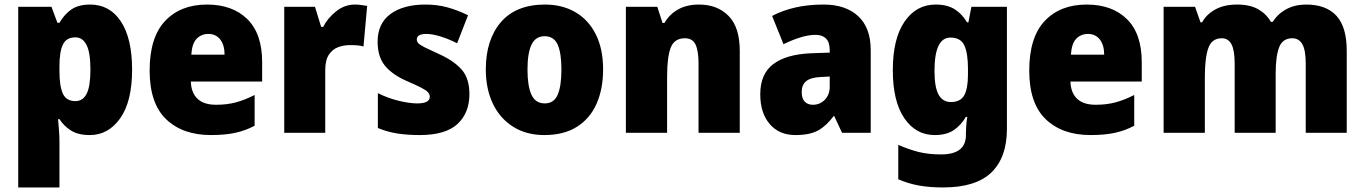

<svg xmlns="http://www.w3.org/2000/svg" viewBox="-20 -583 5992 843"><path d="M376 -563Q462 -563 511 -488.5Q560 -414 560 -277Q560 -138 508 -64Q456 10 374 10Q323 10 291.5 -10Q260 -30 241 -60H235Q237 -35 239 -11Q241 13 241 37V240H60V-553H206L232 -483H241Q264 -522 295 -542.5Q326 -563 376 -563ZM311 -419Q272 -419 256.5 -388Q241 -357 241 -292V-271Q241 -205 256 -172Q271 -139 311 -139Q344 -139 360.5 -171.5Q377 -204 377 -277Q377 -352 360 -385.5Q343 -419 311 -419Z M889 -563Q1001 -563 1066 -499Q1131 -435 1131 -310V-225H818Q819 -177 846.5 -150Q874 -123 929 -123Q976 -123 1015.5 -133.5Q1055 -144 1098 -166V-31Q1059 -10 1014 0Q969 10 906 10Q782 10 709.5 -59.5Q637 -129 637 -273Q637 -419 705 -491Q773 -563 889 -563ZM895 -434Q864 -434 843.5 -413Q823 -392 820 -343H966Q966 -385 947 -409.5Q928 -434 895 -434Z M1538 -563Q1552 -563 1566.5 -561Q1581 -559 1592 -557L1576 -379Q1566 -382 1552.5 -383.5Q1539 -385 1517 -385Q1490 -385 1465 -376Q1440 -367 1424 -343Q1408 -319 1408 -274V0H1228V-553H1363L1390 -465H1399Q1418 -503 1455.5 -533Q1493 -563 1538 -563Z M2041 -170Q2041 -87 1988.5 -38.5Q1936 10 1823 10Q1771 10 1727 3.5Q1683 -3 1639 -21V-174Q1683 -152 1730.5 -140.5Q1778 -129 1812 -129Q1867 -129 1867 -158Q1867 -169 1859 -178Q1851 -187 1828.5 -198.5Q1806 -210 1762 -229Q1700 -257 1669 -296Q1638 -335 1638 -400Q1638 -480 1694.5 -521.5Q1751 -563 1848 -563Q1899 -563 1943.5 -551Q1988 -539 2035 -516L1987 -393Q1952 -411 1915.5 -422.5Q1879 -434 1852 -434Q1810 -434 1810 -410Q1810 -400 1817.5 -392.5Q1825 -385 1846 -374.5Q1867 -364 1909 -345Q1973 -316 2007 -277.5Q2041 -239 2041 -170Z M2628 -278Q2628 -193 2599.5 -128Q2571 -63 2513.5 -26.5Q2456 10 2370 10Q2291 10 2233 -26.5Q2175 -63 2144 -128Q2113 -193 2113 -278Q2113 -409 2179.5 -486Q2246 -563 2373 -563Q2448 -563 2505.5 -530Q2563 -497 2595.5 -433Q2628 -369 2628 -278ZM2296 -277Q2296 -205 2313.5 -167Q2331 -129 2372 -129Q2412 -129 2428.5 -167Q2445 -205 2445 -278Q2445 -350 2428.5 -387Q2412 -424 2371 -424Q2332 -424 2314 -387.5Q2296 -351 2296 -277Z M3049 -563Q3130 -563 3179 -513Q3228 -463 3228 -360V0H3047V-304Q3047 -359 3034 -387Q3021 -415 2987 -415Q2941 -415 2925 -374Q2909 -333 2909 -246V0H2728V-553H2866L2889 -482H2897Q2920 -521 2958 -542Q2996 -563 3049 -563Z M3596 -563Q3693 -563 3748 -512Q3803 -461 3803 -363V0H3677L3643 -73H3640Q3608 -30 3571.5 -10Q3535 10 3472 10Q3401 10 3359.5 -38.5Q3318 -87 3318 -169Q3318 -258 3374.5 -301Q3431 -344 3538 -349L3623 -352V-362Q3623 -398 3606.5 -414Q3590 -430 3561 -430Q3531 -430 3495 -419Q3459 -408 3420 -389L3370 -513Q3415 -537 3471.5 -550Q3528 -563 3596 -563ZM3585 -245Q3539 -243 3519.5 -226.5Q3500 -210 3500 -179Q3500 -150 3513.5 -136.5Q3527 -123 3549 -123Q3580 -123 3601.5 -145Q3623 -167 3623 -202V-247Z M4088 -563Q4139 -563 4171.5 -542.5Q4204 -522 4226 -485H4232L4245 -553H4401V-17Q4401 108 4333 174Q4265 240 4121 240Q4061 240 4014 231.5Q3967 223 3924 204V53Q3972 74 4014.5 84.5Q4057 95 4112 95Q4221 95 4221 10V1Q4221 -13 4222.5 -32.5Q4224 -52 4227 -70H4221Q4200 -34 4168 -12Q4136 10 4084 10Q4001 10 3950.5 -64Q3900 -138 3900 -275Q3900 -413 3951.5 -488Q4003 -563 4088 -563ZM4153 -418Q4083 -418 4083 -272Q4083 -200 4101 -167.5Q4119 -135 4155 -135Q4197 -135 4213.5 -164.5Q4230 -194 4230 -256V-281Q4230 -349 4214 -383.5Q4198 -418 4153 -418Z M4751 -563Q4863 -563 4928 -499Q4993 -435 4993 -310V-225H4680Q4681 -177 4708.5 -150Q4736 -123 4791 -123Q4838 -123 4877.5 -133.5Q4917 -144 4960 -166V-31Q4921 -10 4876 0Q4831 10 4768 10Q4644 10 4571.5 -59.5Q4499 -129 4499 -273Q4499 -419 4567 -491Q4635 -563 4751 -563ZM4757 -434Q4726 -434 4705.5 -413Q4685 -392 4682 -343H4828Q4828 -385 4809 -409.5Q4790 -434 4757 -434Z M5715 -563Q5802 -563 5847.5 -514Q5893 -465 5893 -360V0H5713V-303Q5713 -363 5698 -389Q5683 -415 5654 -415Q5612 -415 5596.5 -376Q5581 -337 5581 -260V0H5401V-303Q5401 -362 5387 -388.5Q5373 -415 5344 -415Q5301 -415 5285.5 -372.5Q5270 -330 5270 -244V0H5089V-553H5227L5251 -485H5258Q5277 -520 5316 -541.5Q5355 -563 5412 -563Q5468 -563 5504 -542.5Q5540 -522 5560 -487H5568Q5591 -523 5628.5 -543Q5666 -563 5715 -563Z"/></svg>

Font: Noto Sans Myanmar SemiCondensed Black
Style: Regular
Weight: 900
Width: 4
Designer: Monotype Design Team
Foundry: Monotype Imaging Inc.
Version: Version 2.107; ttfautohint (v1.8.4.7-5d5b)